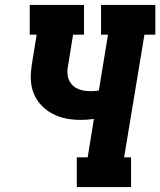

<svg xmlns="http://www.w3.org/2000/svg" viewBox="-20 -755 647 775"><path d="M290 0V-120H334L359 -275Q346 -273 332.5 -272Q319 -271 305 -271Q281 -271 258 -274.5Q235 -278 214 -286Q193 -294 174.5 -306.5Q156 -319 141.5 -336Q127 -353 118 -373.5Q109 -394 106 -417Q103 -440 105 -463.5Q107 -487 111 -511L128 -615H100V-735H319V-615H275L255 -492Q252 -477 252 -463Q252 -449 256.5 -436.5Q261 -424 270 -414Q279 -404 291 -398Q303 -392 316.5 -389.5Q330 -387 344 -387Q353 -387 361.5 -387.5Q370 -388 379 -390L416 -615H388V-735H607V-615H563L481 -120H509V0Z"/></svg>

Font: Iosevka Curly Slab HvExObl
Style: Regular
Weight: 900
Width: 7
Italic angle: -9°
Monospace: yes
Designer: Belleve Invis
Foundry: Belleve Invis
Version: Version 11.1.0; ttfautohint (v1.8.3)